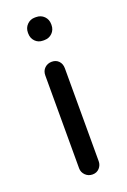

<svg xmlns="http://www.w3.org/2000/svg" viewBox="-119 -619 442 666"><g transform="rotate(-20 102.5 -286.0)"><path d="M138.7 -375V-32.2Q138.7 -17.6 128.9 -6.8Q119.1 3.9 103.5 3.9Q87.9 3.9 77.1 -6.8Q66.4 -17.6 66.4 -32.2V-375Q66.4 -391.6 77.1 -401.9Q87.9 -412.1 103.5 -412.1Q119.1 -412.1 128.9 -401.9Q138.7 -391.6 138.7 -375ZM146.5 -532.2Q146.5 -514.6 134.8 -502.9Q123 -491.2 105.5 -491.2H100.6Q83 -491.2 71.8 -502.9Q60.5 -514.6 60.5 -532.2V-535.2Q60.5 -552.7 72.3 -564.5Q84 -576.2 100.6 -576.2H105.5Q123 -576.2 134.8 -564.5Q146.5 -552.7 146.5 -535.2Z"/></g></svg>

Font: NTR
Style: Regular
Weight: 400
Designer: Purushoth Kumar Guthula
Foundry: Silicon Andhra, USA.
Version: Version 1.0.5; ttfautohint (v1.2.25-373a) -l 7 -r 28 -G 50 -